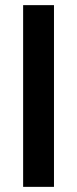

<svg xmlns="http://www.w3.org/2000/svg" viewBox="-20 -727 300 747"><path d="M190 0H70V-707H190Z"/></svg>

Font: Hind Vadodara SemiBold
Style: Regular
Weight: 600
Designer: Hitesh Malaviya
Foundry: Indian Type Foundry
Version: Version 1.001;PS 1.0;hotconv 1.0.86;makeotf.lib2.5.63406; tt